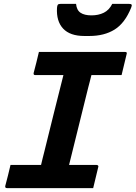

<svg xmlns="http://www.w3.org/2000/svg" viewBox="-20 -967 697 987"><path d="M459 0H16Q5 0 7 -11Q15 -40 21 -65Q27 -90 34 -119H191Q195 -135 199.5 -154.5Q204 -174 208 -188Q232 -285 256.5 -384Q281 -483 306 -581H161Q151 -581 153 -592Q161 -621 167 -646Q173 -671 180 -700H623Q635 -700 631 -689Q624 -660 618 -635Q612 -610 605 -581H450Q446 -566 441.5 -547.5Q437 -529 433 -515Q409 -417 384 -317Q359 -217 335 -119H477Q482 -119 484.5 -115.5Q487 -112 485 -108Q478 -79 472 -54Q466 -29 459 0ZM557 -947H644Q654 -947 656.5 -943Q659 -939 654 -927Q622 -848 569 -815Q516 -782 439 -782H414Q340 -782 304.5 -820Q269 -858 273 -927Q274 -939 277.5 -943Q281 -947 291 -947H371Q374 -915 394 -901.5Q414 -888 450 -888Q486 -888 513.5 -901.5Q541 -915 557 -947Z"/></svg>

Font: Recursive Mn Lnr St
Style: Bold Italic
Weight: 700
Italic angle: -15°
Monospace: yes
Version: Version 1.079;hotconv 1.0.112;makeotfexe 2.5.65598; ttfautoh